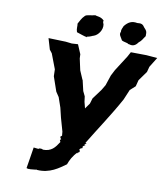

<svg xmlns="http://www.w3.org/2000/svg" viewBox="-95 -961 916 1053"><g transform="rotate(10 362.5 -435.0)"><path d="M174 9C177 6 183 9 183 9C254 14 301 -23 339 -50C347 -73 361 -101 385 -124C382 -120 381 -129 387 -119C390 -128 393 -132 396 -126C395 -138 394 -139 391 -142L398 -149L407 -152V-162L421 -172H413L425 -183H418C473 -274 531 -359 583 -454L607 -511L636 -537L645 -572L683 -625L691 -655L725 -710L664 -715L577 -716L563 -690C545 -661 526 -633 508 -604L491 -571L472 -514L454 -484L414 -430L405 -400L383 -369L374 -404L370 -434L357 -461L343 -521H342L321 -570L307 -634L306 -657L284 -709L250 -707L215 -711L119 -714L137 -653L151 -635L183 -551V-548L184 -513C193 -486 203 -459 212 -432L230 -405L249 -350L262 -296L283 -222L285 -200L276 -192L284 -177L280 -178C276 -172 277 -177 282 -164C261 -131 242 -105 194 -106C192 -111 175 -110 179 -108V-111C176 -109 172 -107 169 -106L152 -108C148 -108 145 -109 143 -109L133 -46L124 9C129 11 134 12 141 12C140 7 146 13 142 12C153 11 164 10 174 9ZM327 -755 324 -758C347 -762 352 -768 361 -770C385 -778 408 -810 403 -840C399 -850 397 -853 400 -861C381 -881 360 -877 351 -882C320 -875 303 -877 294 -868C276 -851 271 -834 262 -820C265 -806 260 -793 267 -773C284 -768 308 -758 327 -755ZM555 -758 562 -757C580 -751 596 -757 609 -776C627 -790 629 -800 642 -817C644 -846 637 -850 626 -862C616 -878 607 -883 584 -880C553 -886 533 -875 513 -850C512 -843 502 -832 504 -817C495 -800 509 -789 518 -771C531 -764 551 -764 555 -758Z"/></g></svg>

Font: Asimov Print
Style: DIt
Weight: 250
Width: 0
Designer: Google
Version: Version 2.000980: 2014